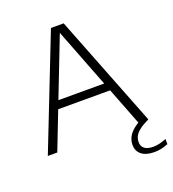

<svg xmlns="http://www.w3.org/2000/svg" viewBox="-165 -864 1071 1192"><g transform="rotate(-20 371.0 -268.0)"><path d="M19 0 309 -740H393L683 0H619L344 -709.5H357L81.5 0ZM161 -250.5 176.5 -303H525L540.5 -250.5ZM651 204Q595.5 204 566 180.5Q536.5 157 536.5 115.5Q536.5 89 548.5 64.8Q560.5 40.5 588.5 18Q616.5 -4.5 664.5 -26L683 0Q642 19.5 619 37.5Q596 55.5 587 74Q578 92.5 578 112Q578 140 597.2 155.2Q616.5 170.5 654.5 170.5Q675 170.5 695 165.8Q715 161 741.5 151V185Q719.5 194 697 199Q674.5 204 651 204Z"/></g></svg>

Font: Encode Sans SC SemiExpanded Light
Style: Regular
Weight: 300
Width: 6
Designer: Multiple Designers
Foundry: Impallari Type
Version: Version 3.002